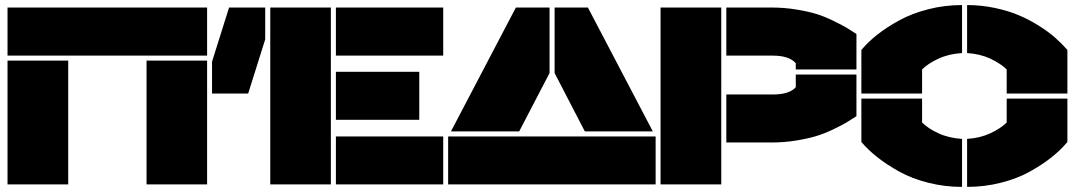

<svg xmlns="http://www.w3.org/2000/svg" viewBox="-20 -730 4255 760"><path d="M9.8 -509.8V-700.2H799.8V-509.8ZM9.8 0V-490.2H250V0ZM560.1 0V-490.2H799.8V0Z M1029.8 -700.2V-574.2L962.4 -359.9H819.3V-485.8L886.7 -700.2ZM1049.8 0V-700.2H1289.6V0ZM1309.6 0V-189.9H1734.4V0ZM1309.6 -255.9V-445.8H1639.6V-255.9ZM1309.6 -509.8V-700.2H1734.4V-509.8Z M2035.2 -210H1765.1L2022 -700.2H2155.3V-440.9ZM1753.9 0V-189.9H2575.2V0ZM2175.3 -440.9V-700.2H2307.1L2564 -210H2294.9Z M2594.7 0V-700.2H2835V0ZM2855 -166V-356H3039.1Q3104.5 -356 3129.9 -384.8V-435.1H3370.1V-270Q3345.2 -253.9 3329.3 -244.4Q3313.5 -234.9 3278.3 -218Q3243.2 -201.2 3211.2 -191.4Q3179.2 -181.6 3131.8 -173.8Q3084.5 -166 3034.2 -166ZM2855 -509.8V-700.2H3034.2Q3084.5 -700.2 3131.8 -692.4Q3179.2 -684.6 3211.2 -674.8Q3243.2 -665 3278.1 -647.9Q3313 -630.9 3329.1 -621.3Q3345.2 -611.8 3370.1 -595.2V-455.1H3129.9V-480Q3103.5 -509.8 3039.1 -509.8Z M3629.9 -359.9H3389.6V-532.2Q3416 -564 3452.9 -593Q3489.7 -622.1 3539.6 -649.4Q3589.4 -676.8 3654.3 -693.4Q3719.2 -710 3788.1 -710V-520Q3734.9 -516.6 3694.1 -497.6Q3653.3 -478.5 3629.9 -455.1ZM3389.6 -168V-339.8H3629.9V-245.1Q3653.3 -221.7 3694.1 -202.6Q3734.9 -183.6 3788.1 -180.2V9.8Q3719.2 9.8 3654.5 -6.6Q3589.8 -22.9 3540 -50.5Q3490.2 -78.1 3453.4 -107.2Q3416.5 -136.2 3389.6 -168ZM3808.1 9.8V-180.2Q3859.9 -183.6 3900.1 -202.4Q3940.4 -221.2 3964.8 -245.1V-339.8H4205.1V-168Q4178.7 -136.2 4142.1 -107.2Q4105.5 -78.1 4055.9 -50.5Q4006.3 -22.9 3941.7 -6.6Q3877 9.8 3808.1 9.8ZM3808.1 -520V-710Q3863.8 -710 3917.2 -698.7Q3970.7 -687.5 4012.7 -669.7Q4054.7 -651.9 4092.5 -627.9Q4130.4 -604 4157 -580.6Q4183.6 -557.1 4205.1 -532.2V-359.9H3964.8V-455.1Q3940.4 -479 3900.1 -497.8Q3859.9 -516.6 3808.1 -520Z"/></svg>

Font: Nastup Basic
Style: Regular
Weight: 400
Designer: Maksym Kobuzan
Foundry: Zakznak
Version: Version 1.020;FEAKit 1.0